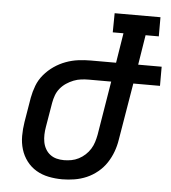

<svg xmlns="http://www.w3.org/2000/svg" viewBox="-53 -783 747 839"><g transform="rotate(5 320.5 -363.5)"><path d="M251 8Q220 8 190.5 2Q161 -4 136.5 -18.5Q112 -33 94.5 -56Q77 -79 68.5 -107Q60 -135 60 -165.5Q60 -196 65 -227L83 -335Q88 -362 98 -388.5Q108 -415 127 -437.5Q146 -460 170 -476.5Q194 -493 221 -503Q248 -513 275.5 -516.5Q303 -520 330 -520H441L462 -651H415L416 -735H617V-651H559L538 -520H641V-436H524L482 -185Q478 -159 468.5 -133Q459 -107 443.5 -83.5Q428 -60 405.5 -41.5Q383 -23 357.5 -12Q332 -1 304.5 3.5Q277 8 251 8ZM251 -76Q267 -76 283.5 -79Q300 -82 315.5 -90Q331 -98 344 -110Q357 -122 366 -136.5Q375 -151 380 -167Q385 -183 388 -199L427 -436H330Q313 -436 296 -434Q279 -432 262.5 -425.5Q246 -419 231 -409Q216 -399 204.5 -385Q193 -371 187 -354.5Q181 -338 178 -321L160 -214Q157 -197 156.5 -180Q156 -163 159 -147Q162 -131 170 -117Q178 -103 190.5 -93.5Q203 -84 218.5 -80Q234 -76 251 -76Z"/></g></svg>

Font: Iosevka HT Medium Extended
Style: Italic
Weight: 500
Width: 7
Italic angle: -9°
Monospace: yes
Designer: Belleve Invis
Foundry: Belleve Invis
Version: Version 32.3.0; ttfautohint (v1.8.4)